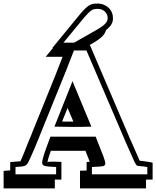

<svg xmlns="http://www.w3.org/2000/svg" viewBox="-62 -966 866 1064"><path d="M711.4 -77.6 711.9 -77.1H711.4ZM674.8 -28.8V-28.3H675.3ZM710 -80.6Q710.9 -78.6 711.4 -78.1ZM282.2 -292.5Q296.9 -292 311.8 -292Q326.7 -292 343.8 -292H344.7Q337.9 -308.6 330.3 -325.9Q322.8 -343.3 312.5 -367.7ZM-42 -19Q-20 -20.5 -5.4 -22V-67.9Q36.1 -70.8 51.3 -72.3Q54.2 -79.1 57.9 -87.2Q61.5 -95.2 65.4 -105Q69.3 -113.3 74.2 -126.2Q79.1 -139.2 86.4 -157.7Q91.8 -171.4 98.6 -187.7Q105.5 -204.1 113.8 -223.6H113.3Q145.5 -302.2 177 -380.9Q208.5 -459.5 240.7 -538.1V-537.6Q245.1 -549.3 250.7 -563.7Q256.3 -578.1 262.2 -593Q268.1 -607.9 273.9 -623Q279.8 -638.2 284.7 -651.4H191.4L231.4 -700.2H228L381.8 -887.7Q398.4 -907.2 410.6 -918.9Q422.9 -930.7 433.3 -936.8Q443.8 -942.9 454.3 -944.6Q464.8 -946.3 478 -946.3Q497.1 -946.3 512.9 -939.9Q528.8 -933.6 540.3 -922.6Q551.8 -911.6 557.9 -897.2Q564 -882.8 564 -866.2Q564.5 -845.7 554.7 -830.1Q544.9 -814.5 525.4 -799.3Q520 -778.8 502.4 -762.2Q484.9 -745.6 454.6 -728L433.1 -715.8H436.5L662.1 -188.5V-189Q674.8 -161.1 686.8 -133.1Q698.7 -105 711.4 -77.1Q712.9 -75.2 713.6 -75Q714.4 -74.7 716.3 -74.7Q719.2 -74.7 723.9 -74.2Q728.5 -73.7 736.3 -72.5Q744.1 -71.3 755.6 -69.6Q767.1 -67.9 783.7 -64.9V29.3H747.1V78.1H381.3V-20Q391.6 -20.5 400.6 -20.5Q409.7 -20.5 418 -21V-68.8Q422.4 -68.8 426.8 -68.8Q431.2 -68.8 435.5 -69.3Q429.7 -84 424.1 -97.9Q418.5 -111.8 411.6 -130.4H219.7Q210 -103.5 205.8 -88.4Q201.7 -73.2 200.7 -66.9Q201.7 -68.4 205.8 -69.1Q210 -69.8 218.8 -70.1Q227.5 -70.3 241.9 -70.1Q256.3 -69.8 278.3 -68.8V29.3H241.7V78.1H-42ZM476.6 -802.2Q505.9 -819.3 520.5 -834Q535.2 -848.6 534.7 -866.2Q534.7 -887.2 519 -902.1Q503.4 -917 478 -917Q468.8 -917 461.2 -915.5Q453.6 -914.1 445.6 -908.9Q437.5 -903.8 427.7 -894.3Q418 -884.8 404.3 -868.7L289.6 -729.5H348.6ZM339.8 -516.1 444.3 -264.2Q399.9 -262.7 343.8 -262.7Q286.1 -262.7 239.7 -264.2ZM136.2 0H249V-40.5Q223.6 -41.5 208.3 -43Q192.9 -44.4 184.8 -47.1Q176.8 -49.8 174.1 -54.2Q171.4 -58.6 171.4 -65.9Q171.9 -74.2 177.5 -95Q183.1 -115.7 195.8 -149.9L217.3 -208.5H468.3L510.3 -101.1Q521.5 -71.3 521.5 -61Q521.5 -51.3 513.7 -46.9Q505.4 -42.5 447.3 -40.5V0H618.7H754.4V-40.5Q731 -44.4 719.5 -44.9Q708 -45.4 702.4 -46.6Q696.8 -47.9 693.8 -51.5Q690.9 -55.2 685.1 -64.9L635.3 -176.8L417 -686.5H347.7L304.7 -575.7L177.2 -261.2Q158.7 -215.3 147 -186Q135.3 -156.7 128.4 -141.6Q114.7 -109.4 106.2 -90.8Q97.7 -72.3 94.7 -66.9Q89.4 -57.1 84.2 -52.5Q79.1 -47.9 70.8 -45.4Q65.9 -43.5 23.9 -40.5V0Z"/></svg>

Font: XB Kayhan Sayeh
Style: Regular
Weight: 700
Designer: Behnam
Foundry: Irmug
Version: Version 7.300 2009